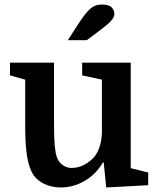

<svg xmlns="http://www.w3.org/2000/svg" viewBox="-20 -816 692 846"><path d="M218 -540V-272Q218 -208 221 -176Q224 -144 230 -125Q238 -101 256.5 -88.5Q275 -76 294 -76Q321 -76 343 -86Q365 -96 384 -113Q425 -150 429 -228V-465L342 -484V-540H556V-75L633 -56V0L448 10L437 -100H433Q404 -49 354 -19.5Q304 10 247 10Q209 10 177.5 -4.5Q146 -19 128 -44Q109 -72 100 -123Q91 -174 91 -259V-465L24 -484V-540ZM279 -639 328 -715Q359 -762 379.5 -779Q400 -796 428 -796Q460 -796 472 -783.5Q484 -771 484 -754Q484 -739 466 -720.5Q448 -702 400 -667L362 -639Z"/></svg>

Font: Domine
Style: Regular
Weight: 400
Designer: Pablo Impallari, Rodrigo Fuenzalida, Brenda Gallo
Foundry: Pablo Impallari, Rodrigo Fuenzalida, Brenda Gallo
Version: Version 2.000;September 19, 2022;FontCreator 14.0.0.2877 64-